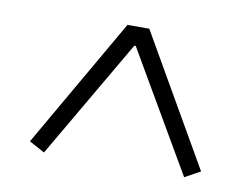

<svg xmlns="http://www.w3.org/2000/svg" viewBox="-53 -770 705 537"><g transform="rotate(10 300.0 -502.0)"><path d="M543 -330 331 -698H269L57 -330L101 -306L298 -644H302L499 -306Z"/></g></svg>

Font: IBM Plex Devanagari Light
Style: Regular
Weight: 300
Designer: Mike Abbink, Paul van der Laan, Pieter van Rosmalen, Erin McLaughlin
Foundry: Bold Monday
Version: Version 1.0